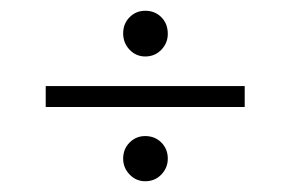

<svg xmlns="http://www.w3.org/2000/svg" viewBox="-20 -471 540 357"><path d="M65 -272V-311H435V-272ZM250 -134Q233 -134 221 -146.5Q209 -159 209 -176Q209 -194 221 -206Q233 -218 250 -218Q268 -218 280 -206Q292 -194 292 -176Q292 -159 280 -146.5Q268 -134 250 -134ZM250 -366Q233 -366 221 -378.5Q209 -391 209 -409Q209 -427 221 -439Q233 -451 250 -451Q268 -451 280 -439Q292 -427 292 -408Q292 -391 280 -378.5Q268 -366 250 -366Z"/></svg>

Font: DM Sans 36pt ExtraLight
Style: Regular
Weight: 250
Designer: Colophon Foundry, Jonny Pinhorn
Foundry: Colophon Foundry
Version: Version 4.004;gftools[0.9.30]